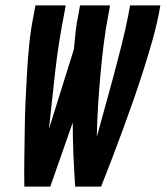

<svg xmlns="http://www.w3.org/2000/svg" viewBox="-20 -690 613 710"><path d="M166 0H70Q69 -53 70 -105.5Q71 -158 71.5 -211Q72 -264 74.5 -317Q77 -370 80 -423Q83 -476 88.5 -529.5Q94 -583 105 -637L111 -670H223L217 -637Q196 -530 184 -424.5Q172 -319 161 -213L253 -507Q256 -539 259.5 -571.5Q263 -604 270 -637L276 -670H387L381 -637Q370 -580 363 -523Q356 -466 351 -409.5Q346 -353 342.5 -296.5Q339 -240 338 -184Q353 -240 369 -296.5Q385 -353 400 -409.5Q415 -466 429.5 -523Q444 -580 455 -637L461 -670H573L567 -637Q556 -583 540.5 -529.5Q525 -476 508 -423Q491 -370 472.5 -317Q454 -264 434.5 -211Q415 -158 395 -105.5Q375 -53 354 0H258Q254 -59 251.5 -118Q249 -177 249 -237Z"/></svg>

Font: Lode
Style: Bold Italic
Weight: 700
Italic angle: -11°
Monospace: yes
Designer: Belleve Invis
Foundry: Belleve Invis
Version: Version 29.2.0; ttfautohint (v1.8.3)